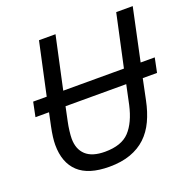

<svg xmlns="http://www.w3.org/2000/svg" viewBox="-128 -838 960 972"><g transform="rotate(-20 352.0 -352.0)"><path d="M49 -432H122L183 -714H272L211 -432H538L599 -714H688L628 -432H704L688 -354H611L588 -243Q576 -184 554 -137Q532 -90 497.5 -57.5Q463 -25 414 -7.5Q365 10 300 10Q188 10 133.5 -41Q79 -92 79 -188Q79 -225 91 -283L106 -354H33ZM305 -69Q394 -69 437 -115Q480 -161 500 -250L522 -354H195L179 -278Q174 -255 171 -230Q168 -205 168 -189Q168 -132 202 -100.5Q236 -69 305 -69Z"/></g></svg>

Font: BC Sans
Style: Italic
Weight: 400
Italic angle: -12°
Designer: Monotype Design Team
Designer: Province of B.C.
Foundry: Monotype Imaging Inc.
Version: Version 2.000;GOOG;noto-source:20170915:90ef993387c0